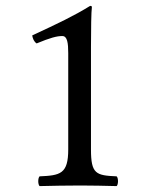

<svg xmlns="http://www.w3.org/2000/svg" viewBox="-20 -628 505 650"><path d="M288 -122V-469C288 -529 289 -590 291 -603C291 -608 289 -608 285 -608C230 -574 177 -549 89 -508C91 -497 95 -487 104 -481C150 -500 172 -506 191 -506C208 -506 211 -482 211 -448V-122C211 -39 184 -34 114 -31C108 -25 108 -4 114 2C163 1 199 0 253 0C301 0 325 1 375 2C381 -4 381 -25 375 -31C305 -34 288 -39 288 -122Z"/></svg>

Font: Libertinus Serif
Style: Regular
Weight: 400
Designer: Philipp H. Poll, Khaled Hosny
Foundry: Caleb Maclennan
Version: Version 7.050;RELEASE